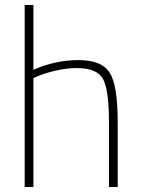

<svg xmlns="http://www.w3.org/2000/svg" viewBox="-20 -750 566 770"><path d="M114 0H79V-730H114V-470Q202 -509 295 -509Q388 -509 420 -458.5Q452 -408 452 -260V0H417V-258Q417 -390 393 -433.5Q369 -477 288 -477Q248 -477 204.5 -467Q161 -457 138 -447L114 -437Z"/></svg>

Font: Titillium Web ExtraLight
Style: Regular
Weight: 275
Version: Version 1.002;PS 57.000;hotconv 1.0.70;makeotf.lib2.5.55311